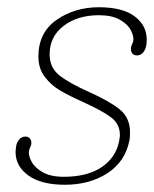

<svg xmlns="http://www.w3.org/2000/svg" viewBox="-20 -500 426 530"><path d="M23 -80Q23 -87 25 -99Q27 -108 33.5 -115.5Q40 -123 50 -123Q59 -123 63.5 -116.5Q68 -110 66 -100Q65 -97 63 -92.5Q61 -88 60 -83Q58 -71 67 -54Q76 -37 98 -24.5Q120 -12 156 -12Q221 -12 260.5 -38.5Q300 -65 309 -111Q311 -123 311 -127Q311 -158 286 -176.5Q261 -195 210 -218Q170 -236 145.5 -250.5Q121 -265 103.5 -288Q86 -311 86 -344Q86 -410 136 -445Q186 -480 253 -480Q318 -480 351.5 -455Q385 -430 385 -391Q385 -378 383 -371Q381 -362 374.5 -354.5Q368 -347 358 -347Q349 -347 344.5 -353.5Q340 -360 342 -370Q343 -375 345 -379Q347 -383 348 -387Q350 -399 341.5 -416Q333 -433 311 -445.5Q289 -458 253 -458Q194 -458 155.5 -428.5Q117 -399 117 -350Q117 -313 144.5 -291.5Q172 -270 226 -246Q282 -221 310.5 -198Q339 -175 339 -134Q339 -119 337 -111Q325 -53 276 -21.5Q227 10 159 10Q94 10 58.5 -15.5Q23 -41 23 -80Z"/></svg>

Font: Taviraj Thin
Style: Italic
Weight: 250
Italic angle: -12°
Designer: Katatrad Team
Foundry: CadsonDemak
Version: Version 1.001